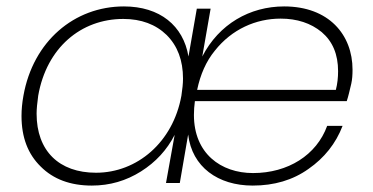

<svg xmlns="http://www.w3.org/2000/svg" viewBox="-20 -570 1162 598"><path d="M107 -51C146 -12 199 8 266 8C322 8 373 -7 419 -36C465 -65 500 -103 524 -150L497 0H540L566 -151C578 -50 659 8 767 8C834 8 892 -9 941 -44C990 -78 1026 -123 1047 -178H999C966 -87 877 -31 768 -31C668 -31 584 -92 584 -212C584 -226 585 -240 587 -255H1060C1065 -270 1069 -288 1074 -309C1077 -322 1078 -337 1078 -353C1078 -462 1004 -550 865 -550C758 -550 662 -495 610 -394L636 -543H593L567 -394C551 -490 478 -550 366 -550C211 -550 83 -441 53 -272C49 -250 47 -229 47 -209C47 -142 67 -90 107 -51ZM99 -272C125 -421 232 -511 364 -511C420 -511 465 -494 499 -461C533 -427 550 -382 550 -325C550 -310 548 -292 545 -272C519 -127 407 -32 279 -32C164 -32 94 -100 94 -216C94 -231 96 -250 99 -272ZM649 -412C702 -479 777 -512 854 -512C905 -512 948 -498 982 -470C1016 -441 1033 -401 1033 -348C1033 -329 1031 -309 1026 -290H594C604 -338 622 -379 649 -412Z"/></svg>

Font: Momo Neue ExtLt
Style: Italic
Weight: 200
Italic angle: -10°
Designer: Ninad Kale (Devanagari), Jonny Pinhorn (Latin)
Foundry: Indian Type Foundry
Version: 4.004